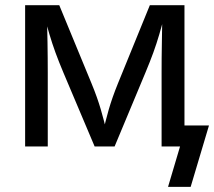

<svg xmlns="http://www.w3.org/2000/svg" viewBox="-20 -566 828 742"><path d="M77.1 0V-545.9H209L333.5 -244.1Q345.2 -215.8 354 -190.9Q362.8 -166 369.4 -143.6Q376 -121.1 381.6 -99.4Q387.2 -77.6 392.6 -55.7H377.9Q382.8 -76.7 388.2 -97.9Q393.6 -119.1 400.1 -142.1Q406.7 -165 415.5 -190.2Q424.3 -215.3 436 -244.1L559.1 -545.9H692.9V0H604.5V-285.2Q604.5 -313 604.7 -340.8Q605 -368.7 605.5 -397Q606 -425.3 606.4 -454.1Q606.9 -482.9 607.4 -512.2H617.2Q606 -468.8 595.7 -433.6Q585.4 -398.4 572.8 -363.5Q560.1 -328.6 542 -285.2L422.9 0H345.7L225.1 -285.2Q207 -328.1 194.3 -363Q181.6 -397.9 171.1 -433.3Q160.6 -468.8 149.4 -512.2H161.1Q161.6 -487.3 162.4 -459.5Q163.1 -431.6 163.6 -402.3Q164.1 -373 164.3 -343.5Q164.6 -314 164.6 -285.2V0ZM629.4 156.2 675.8 0H644V-81.1H787.6L716.8 156.2Z"/></svg>

Font: Inter Variable LoSnoCo
Style: Regular
Weight: 400
Designer: Rasmus Andersson
Foundry: rsms
Version: Version 4.000;git-a52131595; featfreeze: case,dlig,ss01,ss02